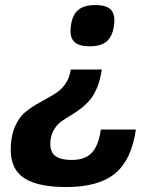

<svg xmlns="http://www.w3.org/2000/svg" viewBox="-20 -528 592 768"><path d="M387.2 -250Q381.3 -208 367.7 -176Q354 -144 336.9 -125Q319.8 -106 300 -91.3Q280.3 -76.7 261.2 -65.4Q242.2 -54.2 225.8 -42.5Q209.5 -30.8 197.8 -12.5Q186 5.9 182.6 29.8Q176.8 72.8 197 92.3Q217.3 111.8 268.1 111.8Q319.8 111.8 347.2 83Q374.5 54.2 383.3 -9.8H523.4Q506.3 111.3 440.4 165.8Q374.5 220.2 245.1 220.2Q116.2 220.2 64 174.8Q11.7 129.4 25.9 29.8Q31.2 -6.8 45.9 -34.4Q60.5 -62 80.3 -78.9Q100.1 -95.7 123 -109.1Q146 -122.6 168.9 -134.8Q191.9 -147 211.4 -161.1Q231 -175.3 244.9 -197.8Q258.8 -220.2 263.2 -250ZM338.4 -342.8Q293.5 -342.8 275.4 -362.5Q257.3 -382.3 263.7 -425.8Q269.5 -468.8 293 -488.3Q316.4 -507.8 361.3 -507.8Q406.7 -507.8 424.3 -488.3Q441.9 -468.8 436 -425.8Q429.7 -381.8 406.7 -362.3Q383.8 -342.8 338.4 -342.8Z"/></svg>

Font: Fivo Sans
Style: Italic
Weight: 700
Designer: Alexander Slobzheninov
Foundry: Alexander Slobzheninov
Version: 1.0